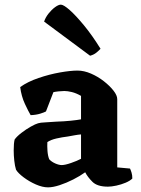

<svg xmlns="http://www.w3.org/2000/svg" viewBox="-20 -804 606 827"><path d="M187 3Q163 3 134.5 -9.5Q106 -22 82 -40Q58 -58 49 -73Q44 -89 41.5 -112Q39 -135 39 -156Q39 -187 43 -203Q52 -216 72 -231.5Q92 -247 112.5 -258.5Q133 -270 144 -273Q153 -276 176 -277Q199 -278 222 -280Q255 -281 284.5 -284Q314 -287 329 -290V-391Q308 -403 289.5 -407.5Q271 -412 257 -412Q248 -412 233 -410.5Q218 -409 210 -407L178 -324Q171 -320 153.5 -314.5Q136 -309 112 -308Q103 -323 87.5 -356Q72 -389 67 -429Q99 -452 146 -468Q193 -484 238.5 -492Q284 -500 314 -500Q342 -500 372 -487Q402 -474 427.5 -454Q453 -434 469 -413.5Q485 -393 485 -377V-83L540 -78Q543 -72 546.5 -61Q550 -50 550 -35Q540 -25 521 -17Q502 -9 481 -4.5Q460 0 445 0Q399 0 378 -21Q357 -42 347 -62Q325 -46 295.5 -31Q266 -16 237 -6.5Q208 3 187 3ZM246 -93Q260 -93 286 -102Q312 -111 329 -120V-225Q316 -224 302.5 -221.5Q289 -219 272 -216Q247 -213 223 -207.5Q199 -202 184 -192Q183 -175 184.5 -154Q186 -133 192 -118Q202 -107 218 -100Q234 -93 246 -93ZM368 -564 170 -711Q176 -729 189 -745.5Q202 -762 217 -773Q232 -784 242 -784Q254 -784 280.5 -760.5Q307 -737 342 -694.5Q377 -652 413 -594Q408 -588 396 -578Q384 -568 368 -564Z"/></svg>

Font: Texturina ExtraBold
Style: Regular
Weight: 800
Designer: Guillermo Torres Carreño
Foundry: Omnibus-Type
Version: Version 1.002; ttfautohint (v1.8.3)